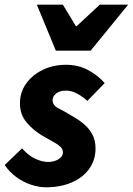

<svg xmlns="http://www.w3.org/2000/svg" viewBox="-25 -786 566 818"><path d="M171 12Q142 12 109 1.5Q76 -9 46 -30.5Q16 -52 -5 -83L69 -154Q97 -122 126.5 -109Q156 -96 180 -96Q197 -96 211.5 -101.5Q226 -107 234.5 -116Q243 -125 243 -137Q243 -150 233 -160Q223 -170 204 -180.5Q185 -191 157 -207Q119 -229 89.5 -263Q60 -297 60 -346Q60 -393 86.5 -430Q113 -467 157.5 -488.5Q202 -510 256 -510Q308 -510 349.5 -488Q391 -466 421 -432L347 -356Q328 -374 304 -387Q280 -400 256 -400Q230 -400 214.5 -388Q199 -376 199 -359Q199 -337 225 -324Q251 -311 280 -293Q306 -279 329.5 -260Q353 -241 367.5 -215Q382 -189 382 -154Q382 -104 355 -66.5Q328 -29 280 -8.5Q232 12 171 12ZM213 -570 132 -766H243L298 -675H302L400 -766H521L361 -570Z"/></svg>

Font: Source Sans 3 ExtraBold
Style: Italic
Weight: 800
Italic angle: -11°
Version: Version 3.052;hotconv 1.1.0;makeotfexe 2.6.0